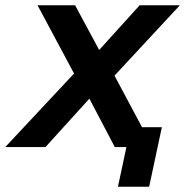

<svg xmlns="http://www.w3.org/2000/svg" viewBox="-65 -556 700 726"><path d="M-45 0 215 -278 77 -536H219L310 -367L463 -536H615L368 -270L472 -75H547L499 150H381L413 0H369L273 -183L107 0Z"/></svg>

Font: Geist Mono
Style: Bold Italic
Weight: 700
Italic angle: -12°
Monospace: yes
Designer: Basement.studio, Andrés Briganti, Mateo Zaragoza
Foundry: Basement.studio, Vercel, Andrés Briganti, Guido Ferreyra, Mateo Zaragoza
Version: Version 1.500; ttfautohint (v1.8.4.7-5d5b)